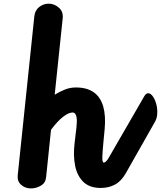

<svg xmlns="http://www.w3.org/2000/svg" viewBox="-20 -1024 877 1046"><path d="M529 0Q468 0 434 -33.2Q400 -66.5 389.2 -121.5Q378.5 -176.5 386 -240.5L396.5 -330.5Q398 -345 398.5 -359.2Q399 -373.5 397 -385.2Q395 -397 389.8 -404Q384.5 -411 375.5 -411Q354 -411 323.8 -387.8Q293.5 -364.5 258 -317L231 -57Q228 -27 202.2 -12.2Q176.5 2.5 149 2.5Q117 2.5 95 -17.2Q73 -37 76.5 -69L167 -935Q170.5 -968.5 194 -986.2Q217.5 -1004 245 -1004Q276 -1004 300.8 -982.2Q325.5 -960.5 321.5 -923.5L278 -508Q303 -523.5 332 -535.5Q361 -547.5 393.5 -547.5Q454 -547.5 491 -521Q528 -494.5 542.5 -443.5Q557 -392.5 550 -318.5L544.5 -261.5Q538.5 -199 537.5 -168.5Q536.5 -138 546 -138ZM546 -138Q549.5 -138 556.8 -143.8Q564 -149.5 573.5 -166.5L766.5 -500.5Q775.5 -516 787 -516Q802 -516.5 816 -493.8Q830 -471 835 -440Q838.5 -420 836.2 -398.8Q834 -377.5 824 -360L665.5 -80.5Q641 -37 606.5 -18.5Q572 0 529 0Q514 0 506 -17Q498 -34 497.5 -56.5Q497 -85 508.8 -111.5Q520.5 -138 546 -138Z"/></svg>

Font: Edu NSW ACT Cursive
Style: Regular
Weight: 400
Designer: Tina and Corey Anderson, Eben Sorkin, Mirko Velimirovic
Foundry: Sorkin Type Co.
Version: Version 2.000